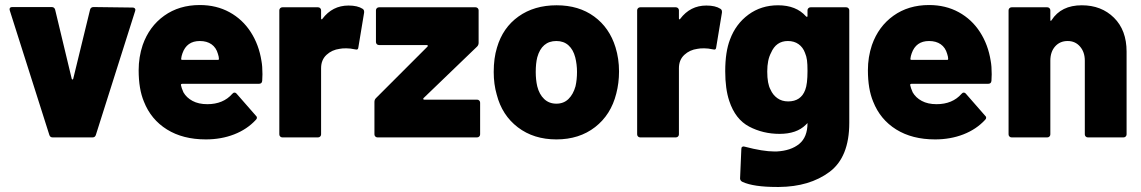

<svg xmlns="http://www.w3.org/2000/svg" viewBox="-20 -546 4536 763"><path d="M189 0Q179 0 176 -10L19 -504Q18 -506 18 -509Q18 -518 29 -518H185Q196 -518 199 -508L265 -233Q266 -230 268 -230Q270 -230 271 -233L338 -508Q341 -518 352 -518L507 -516Q513 -516 515.5 -513Q518 -510 518 -507Q518 -505 517 -502L361 -10Q358 0 348 0Z M1019 -304Q1023 -283 1023 -251Q1023 -239 1022 -225Q1021 -213 1009 -213H704Q702 -213 700.5 -212Q699 -211 699 -209Q699 -209 699 -208Q701 -197 709 -179Q721 -158 745 -145Q769 -132 804 -132Q867 -132 903 -173Q907 -178 912 -178Q917 -178 920 -174L997 -86Q1001 -83 1001 -78Q1001 -74 997 -70Q962 -32 910.5 -12Q859 8 798 8Q707 8 643.5 -31.5Q580 -71 552 -142Q531 -192 531 -267Q531 -319 547 -367Q573 -441 632.5 -483.5Q692 -526 774 -526Q840 -526 892 -497.5Q944 -469 976.5 -418.5Q1009 -368 1019 -304ZM774 -383Q722 -383 705 -334Q701 -323 700 -313Q700 -312 700 -311Q700 -308 704 -308H846Q850 -308 850 -312Q850 -320 846 -332Q839 -357 820.5 -370Q802 -383 774 -383Z M1365 -524Q1401 -524 1421 -511Q1427 -507 1427 -500Q1427 -498 1427 -496L1404 -357Q1403 -349 1397 -349Q1394 -349 1390 -350Q1372 -354 1356 -354Q1339 -354 1330 -352Q1299 -348 1277.5 -328Q1256 -308 1256 -275V-12Q1256 -7 1252.5 -3.5Q1249 0 1244 0H1102Q1097 0 1093.5 -3.5Q1090 -7 1090 -12V-505Q1090 -510 1093.5 -513.5Q1097 -517 1102 -517H1244Q1249 -517 1252.5 -513.5Q1256 -510 1256 -505V-473Q1256 -470 1257.5 -469.5Q1259 -469 1259 -469Q1260 -469 1261 -471Q1301 -524 1365 -524Z M1480 0Q1475 0 1471.5 -3.5Q1468 -7 1468 -12V-141Q1468 -150 1474 -156L1679 -361Q1680 -362 1680 -364Q1680 -364 1679.5 -365.5Q1679 -367 1676 -367H1486Q1481 -367 1477.5 -370.5Q1474 -374 1474 -379V-505Q1474 -510 1477.5 -513.5Q1481 -517 1486 -517H1870Q1875 -517 1878.5 -513.5Q1882 -510 1882 -505V-376Q1882 -367 1876 -361L1663 -156Q1662 -155 1662 -153Q1662 -153 1662.5 -151.5Q1663 -150 1666 -150H1876Q1881 -150 1884.5 -146.5Q1888 -143 1888 -138V-12Q1888 -7 1884.5 -3.5Q1881 0 1876 0Z M2191 8Q2101 8 2038 -40Q1975 -88 1954 -170Q1942 -211 1942 -260Q1942 -315 1955 -357Q1978 -436 2040.5 -480.5Q2103 -525 2192 -525Q2280 -525 2341 -480.5Q2402 -436 2426 -358Q2440 -313 2440 -262Q2440 -216 2429 -174Q2408 -90 2345 -41Q2282 8 2191 8ZM2191 -134Q2220 -134 2239 -152.5Q2258 -171 2267 -203Q2273 -229 2273 -260Q2273 -290 2266 -318Q2258 -349 2239 -366Q2220 -383 2191 -383Q2133 -383 2115 -318Q2109 -294 2109 -260Q2109 -229 2115 -203Q2123 -171 2142.5 -152.5Q2162 -134 2191 -134Z M2787 -524Q2823 -524 2843 -511Q2849 -507 2849 -500Q2849 -498 2849 -496L2826 -357Q2825 -349 2819 -349Q2816 -349 2812 -350Q2794 -354 2778 -354Q2761 -354 2752 -352Q2721 -348 2699.5 -328Q2678 -308 2678 -275V-12Q2678 -7 2674.5 -3.5Q2671 0 2666 0H2524Q2519 0 2515.5 -3.5Q2512 -7 2512 -12V-505Q2512 -510 2515.5 -513.5Q2519 -517 2524 -517H2666Q2671 -517 2674.5 -513.5Q2678 -510 2678 -505V-473Q2678 -470 2679.5 -469.5Q2681 -469 2681 -469Q2682 -469 2683 -471Q2723 -524 2787 -524Z M3189 -505Q3189 -510 3192.5 -513.5Q3196 -517 3201 -517H3343Q3348 -517 3351.5 -513.5Q3355 -510 3355 -505V-58Q3355 79 3276 137.5Q3197 196 3076 197Q3072 197 3067 197Q2975 197 2931 177Q2922 173 2921 164L2926 47Q2926 40 2929 38Q2932 36 2935 36Q2937 36 2940 37Q3012 56 3058 56Q3062 56 3066 56Q3123 53 3156 26Q3189 -1 3189 -57L3182 -50Q3146 -14 3078 -14Q3012 -14 2957 -43Q2902 -72 2878 -145Q2862 -193 2862 -263Q2862 -340 2881 -389Q2904 -451 2954.5 -488Q3005 -525 3072 -525Q3144 -525 3183 -481Q3185 -479 3186 -479Q3187 -479 3188 -479.5Q3189 -480 3189 -483ZM3180 -189Q3189 -212 3189 -264Q3189 -291 3187 -306.5Q3185 -322 3179 -336Q3171 -358 3153.5 -370.5Q3136 -383 3111 -383Q3064 -383 3044 -336Q3029 -308 3029 -262Q3029 -213 3042 -190Q3051 -169 3069 -156Q3087 -143 3112 -143Q3163 -143 3180 -189Z M3917 -304Q3921 -283 3921 -251Q3921 -239 3920 -225Q3919 -213 3907 -213H3602Q3600 -213 3598.5 -212Q3597 -211 3597 -209Q3597 -209 3597 -208Q3599 -197 3607 -179Q3619 -158 3643 -145Q3667 -132 3702 -132Q3765 -132 3801 -173Q3805 -178 3810 -178Q3815 -178 3818 -174L3895 -86Q3899 -83 3899 -78Q3899 -74 3895 -70Q3860 -32 3808.5 -12Q3757 8 3696 8Q3605 8 3541.5 -31.5Q3478 -71 3450 -142Q3429 -192 3429 -267Q3429 -319 3445 -367Q3471 -441 3530.5 -483.5Q3590 -526 3672 -526Q3738 -526 3790 -497.5Q3842 -469 3874.5 -418.5Q3907 -368 3917 -304ZM3672 -383Q3620 -383 3603 -334Q3599 -323 3598 -313Q3598 -312 3598 -311Q3598 -308 3602 -308H3744Q3748 -308 3748 -312Q3748 -320 3744 -332Q3737 -357 3718.5 -370Q3700 -383 3672 -383Z M4279 -525Q4357 -525 4407 -475.5Q4457 -426 4457 -341V-12Q4457 -7 4453.5 -3.5Q4450 0 4445 0H4303Q4298 0 4294.5 -3.5Q4291 -7 4291 -12V-305Q4291 -339 4272 -361Q4253 -383 4223 -383Q4192 -383 4173 -361.5Q4154 -340 4154 -305V-12Q4154 -7 4150.5 -3.5Q4147 0 4142 0H4000Q3995 0 3991.5 -3.5Q3988 -7 3988 -12V-505Q3988 -510 3991.5 -513.5Q3995 -517 4000 -517H4142Q4147 -517 4150.5 -513.5Q4154 -510 4154 -505V-468Q4154 -464 4155 -463.5Q4156 -463 4156 -463Q4157 -463 4159 -466Q4197 -525 4279 -525Z"/></svg>

Font: LinhAnh ExtBd
Style: Regular
Weight: 800
Designer: Jeremy Tribby
Foundry: Tribby Type
Version: Version 1.408